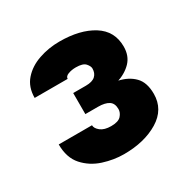

<svg xmlns="http://www.w3.org/2000/svg" viewBox="-101 -812 578 586"><g transform="rotate(-30 188.0 -519.0)"><path d="M180.7 -559.6Q203.1 -559.6 213.6 -569.1Q224.1 -578.6 224.1 -595.2Q224.1 -603.5 215.3 -613.5Q206.5 -623.5 181.6 -623.5Q166.5 -623.5 154.5 -618.9Q142.6 -614.3 142.6 -605.5H26.4Q26.4 -643.6 48.1 -668.2Q69.8 -692.9 104.5 -704.8Q139.2 -716.8 177.7 -716.8Q250 -716.8 295.2 -688.5Q340.3 -660.2 340.3 -605.5Q340.3 -572.8 320.6 -552.2Q300.8 -531.7 268.6 -521.7Q236.3 -511.7 199.2 -511.7H135.7V-559.6ZM135.7 -531.2H199.2Q238.8 -531.2 272.7 -523.9Q306.6 -516.6 327.1 -495.8Q347.7 -475.1 347.7 -434.6Q347.7 -379.9 298.6 -350.1Q249.5 -320.3 177.2 -320.3Q141.6 -320.3 105 -332Q68.4 -343.8 43.7 -371.3Q19 -398.9 19 -445.8H136.2Q136.2 -434.6 149.2 -424.3Q162.1 -414.1 186 -414.1Q211.4 -414.1 221.2 -425Q231 -436 231 -448.2Q231 -468.8 217.8 -477.1Q204.6 -485.4 180.7 -485.4H135.7Z"/></g></svg>

Font: Heebo Black
Style: Regular
Weight: 900
Designer: Oded Ezer
Foundry: Ezer Type House
Version: Version 3.100